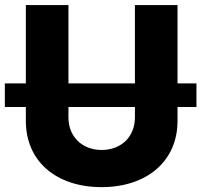

<svg xmlns="http://www.w3.org/2000/svg" viewBox="-25 -748 815 777"><path d="M770 -410.6H693.4V-727.5H521V-410.6H252V-727.5H79.6V-410.6H-5.4V-314.9H79.6V-258.3C79.6 -95.7 202.1 9.3 386.2 9.3C569.3 9.3 693.4 -95.7 693.4 -258.3V-314.9H770ZM521 -314.9V-272.5C521 -195.8 466.8 -141.1 386.2 -141.1C306.6 -141.1 252 -195.8 252 -272.5V-314.9Z"/></svg>

Font: Inter ExtraBold
Style: Regular
Weight: 800
Designer: Rasmus Andersson
Foundry: rsms
Version: Version 4.001;git-9221beed3